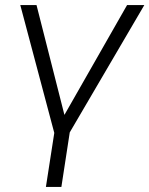

<svg xmlns="http://www.w3.org/2000/svg" viewBox="-20 -521 589 757"><path d="M161 216 194 3 60 -501H124L234 -68L481 -501H549L255 1L222 216Z"/></svg>

Font: Mulish Light
Style: Italic
Weight: 300
Italic angle: -9°
Designer: Vernon Adams
Foundry: Vernon Adams
Version: Version 3.603; ttfautohint (v1.8.3)